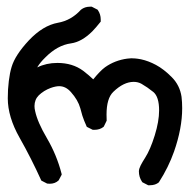

<svg xmlns="http://www.w3.org/2000/svg" viewBox="-20 -423 556 565"><path d="M89.4 -224.6Q116.2 -237.8 148.9 -237.8Q193.4 -237.8 224.6 -214.8Q241.7 -201.7 254.4 -189.5Q274.9 -214.8 289.1 -225.1Q317.9 -245.6 354.5 -250.5Q361.3 -251.5 366.2 -251.5Q371.1 -251.5 377.7 -251Q384.3 -250.5 395 -248.5Q417 -243.7 439 -231.9Q461.9 -219.7 485.6 -195.8Q509.3 -171.9 514.2 -138.2Q516.1 -122.6 516.1 -104.5Q516.1 -45.4 492.2 22.9Q475.6 69.8 448.2 112.3L447.8 113.3Q437.5 122.1 421.4 122.1Q419.4 122.1 416 122.1L398.9 113.3L397.9 111.8Q388.7 98.1 388.7 81.1V80.6Q389.2 73.2 393.8 64Q398.4 54.7 407.2 41Q422.4 17.1 435.3 -24.4Q448.2 -65.9 448.2 -98.1Q448.2 -138.2 431.2 -152.3Q413.6 -166.5 396.5 -176.3Q386.2 -182.1 373.5 -182.1Q343.8 -182.1 313.5 -152.8Q293.5 -133.8 293.5 -85.9Q293.5 -78.1 293.9 -67.9L285.6 -50.8L284.2 -49.3Q273.4 -41 258.3 -41Q256.3 -41 252.9 -41L235.4 -49.8Q226.6 -69.3 222.4 -82.5Q218.3 -95.7 216.3 -104.5Q209.5 -128.9 188.5 -152.3Q173.3 -169.4 154.3 -169.4Q143.6 -169.4 128.9 -164.1Q108.9 -156.7 94.2 -142.6Q81.5 -129.9 81.5 -110.8Q81.5 -103.5 83.5 -95.7Q90.3 -63.5 118.2 -16.1Q147 33.2 161.1 87.9L161.6 90.8L152.8 107.4L151.9 108.4Q141.6 117.7 126.5 117.7Q123.5 117.7 118.7 117.2L101.6 108.4Q72.3 43.5 37.6 -17.8Q2.9 -79.1 2.9 -133.8Q2.9 -160.2 5.9 -184.3Q8.8 -208.5 14.2 -226.1Q24.4 -260.7 64.9 -304.2Q106.4 -348.1 150.4 -356Q189.5 -362.8 218.3 -394.5Q229.5 -403.3 244.6 -403.3Q246.6 -403.3 250 -403.3L267.1 -394.5L268.1 -393.1Q276.4 -380.9 276.4 -365.7Q276.4 -363.8 276.4 -359.4Q263.2 -342.8 252 -331.1Q220.7 -299.8 189 -295.4Q148.9 -290 113.3 -253.9Q98.1 -239.3 89.4 -224.6Z"/></svg>

Font: Bakudai
Style: Bold
Weight: 700
Version: Version 1.48